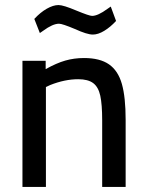

<svg xmlns="http://www.w3.org/2000/svg" viewBox="-20 -741 582 761"><path d="M69 0ZM69 -500H161V-467Q204 -491 239 -501Q274 -511 313 -511Q376 -511 412 -486Q448 -461 463 -408.5Q478 -356 478 -266V0H385V-264Q385 -327 377.5 -361.5Q370 -396 349.5 -411.5Q329 -427 290 -427Q237 -427 179 -404L162 -396V0H69ZM277 -626Q227 -647 214 -647Q189 -647 151 -619L138 -610L116 -666Q140 -692 165.5 -706.5Q191 -721 212 -721Q231 -721 283 -699Q334 -678 345 -678Q368 -678 406 -706L419 -715L440 -658Q418 -634 393.5 -619Q369 -604 348 -604Q325 -604 277 -626Z"/></svg>

Font: Cairo SemiBold
Style: Regular
Weight: 600
Designer: Mohamed Gaber, the designers of Titillium
Foundry: Kief Type Foundry
Version: Version 2.009; ttfautohint (v1.5.33-1714) -l 8 -r 50 -G 200 